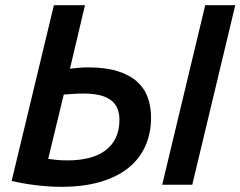

<svg xmlns="http://www.w3.org/2000/svg" viewBox="-20 -713 928 741"><path d="M217 8Q169 8 116.5 1.5Q64 -5 25 -15L188 -693H308L250 -448Q266 -450 285.5 -451.5Q305 -453 319 -453Q387 -453 433.5 -438.5Q480 -424 508.5 -398.5Q537 -373 550 -337.5Q563 -302 563 -259Q563 -199 541 -149.5Q519 -100 475.5 -65Q432 -30 367 -11Q302 8 217 8ZM241 -94Q287 -94 324 -103.5Q361 -113 387 -132.5Q413 -152 427 -181.5Q441 -211 441 -251Q441 -285 426 -307.5Q411 -330 380.5 -341Q350 -352 304 -352Q280 -352 260.5 -350.5Q241 -349 226 -348L166 -100Q177 -98 196.5 -96Q216 -94 241 -94ZM606 0 772 -693H888L722 0Z"/></svg>

Font: Ubuntu Sans SemiBold
Style: Italic
Weight: 600
Italic angle: -13.5°
Designer: Dalton Maag Ltd
Foundry: Dalton Maag Ltd
Version: Version 1.006